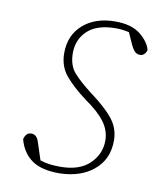

<svg xmlns="http://www.w3.org/2000/svg" viewBox="-64 -545 505 610"><g transform="rotate(10 188.5 -240.0)"><path d="M167 13Q109 13 78 -9.5Q47 -32 36 -74Q38 -83 43.5 -89.5Q49 -96 59 -96Q76 -96 83 -75L102 -17Q117 -12 132.5 -10Q148 -8 167 -8Q229 -8 261.5 -39.5Q294 -71 294 -114Q294 -147 273.5 -174.5Q253 -202 211 -231Q168 -263 142.5 -293Q117 -323 117 -366Q117 -424 156.5 -458.5Q196 -493 260 -493Q312 -493 340.5 -470.5Q369 -448 376 -422Q375 -414 369 -408Q363 -402 356 -402Q346 -402 339.5 -407.5Q333 -413 325 -429L308 -467Q286 -472 266 -472Q205 -472 174.5 -443.5Q144 -415 144 -371Q144 -331 165 -307.5Q186 -284 224 -255Q274 -218 297.5 -188Q321 -158 321 -119Q321 -59 278.5 -23.5Q236 12 167 13Z"/></g></svg>

Font: Source Serif 4 SmText ExtraLight
Style: Italic
Weight: 200
Italic angle: -12°
Designer: Frank Grießhammer
Foundry: Adobe
Version: Version 4.005;hotconv 1.1.0;makeotfexe 2.6.0